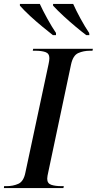

<svg xmlns="http://www.w3.org/2000/svg" viewBox="-41 -964 496 984"><path d="M-21 0 -20 -10H-7Q26 -10 53 -22Q80 -34 89 -79L208 -636Q212 -654 212 -666Q212 -690 192 -697Q172 -704 140 -704H127L129 -714H435L433 -704H420Q387 -704 360 -692Q333 -680 323 -633L206 -80Q204 -72 202.5 -63Q201 -54 201 -48Q201 -24 221.5 -17Q242 -10 273 -10H286L284 0ZM230 -784Q207 -802 176 -827.5Q145 -853 114.5 -881Q84 -909 61 -935V-944H163Q178 -911 201.5 -868.5Q225 -826 246 -795V-784ZM401 -784Q377 -802 346.5 -827.5Q316 -853 285.5 -881Q255 -909 231 -935V-944H334Q349 -910 372 -868Q395 -826 416 -795L417 -784Z"/></svg>

Font: Noto Serif Display Medium
Style: Italic
Weight: 500
Italic angle: -12°
Designer: Monotype Design Team
Foundry: Monotype Imaging Inc.
Version: Version 2.009